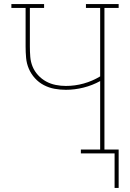

<svg xmlns="http://www.w3.org/2000/svg" viewBox="-20 -755 640 945"><path d="M544 170V0H378V-19H473V-356Q435 -335 391.5 -324Q348 -313 304 -313Q276 -313 248.5 -318Q221 -323 196 -336Q171 -349 152 -370Q133 -391 122 -416.5Q111 -442 108.5 -470Q106 -498 106 -526V-716H36V-735H197V-716H127V-526Q127 -501 129 -475.5Q131 -450 140.5 -427Q150 -404 167.5 -385Q185 -366 207 -354Q229 -342 254 -337Q279 -332 304 -332Q349 -332 392 -344Q435 -356 473 -379V-716H403V-735H564V-716H494V-19H564V170Z"/></svg>

Font: Iosevka HT Thin Extended
Style: Regular
Weight: 100
Width: 7
Monospace: yes
Designer: Belleve Invis
Foundry: Belleve Invis
Version: Version 32.3.0; ttfautohint (v1.8.4)